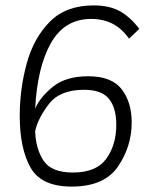

<svg xmlns="http://www.w3.org/2000/svg" viewBox="-20 -680 566 710"><path d="M467 -227Q467 -139 416.5 -64.5Q366 10 245 10Q132 10 92.5 -61Q53 -132 53 -251Q53 -352 79 -446Q105 -540 164.5 -600Q224 -660 326 -660Q387 -660 426 -637Q465 -614 495 -573L457 -537Q407 -610 317 -610Q219 -610 168.5 -521Q118 -432 110 -278Q128 -321 176 -359.5Q224 -398 306 -398Q393 -398 430 -350Q467 -302 467 -227ZM410 -218Q410 -282 382.5 -315Q355 -348 291 -348Q201 -348 160.5 -295Q120 -242 110 -195Q112 -130 141 -86Q170 -42 250 -42Q336 -42 373 -93Q410 -144 410 -218Z"/></svg>

Font: Zilla Slab Light
Style: Italic
Weight: 300
Italic angle: -6°
Designer: Typotheque.com
Foundry: Typotheque type foundry
Version: Version 1.1; 2017; ttfautohint (v1.6)